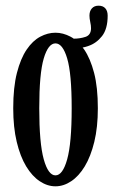

<svg xmlns="http://www.w3.org/2000/svg" viewBox="-20 -644 398 675"><path d="M175 11Q146.5 11 119.8 -6.8Q93 -24.5 72 -59.2Q51 -94 38.8 -145.2Q26.5 -196.5 26.5 -263.5Q26.5 -337 39.5 -387.8Q52.5 -438.5 73.8 -469.8Q95 -501 121.5 -515Q148 -529 175 -529Q201.5 -529 228 -515Q254.5 -501 276 -469.8Q297.5 -438.5 310.8 -387.8Q324 -337 324 -263.5Q324 -196.5 311.5 -145.2Q299 -94 278 -59.2Q257 -24.5 230.2 -6.8Q203.5 11 175 11ZM175 -27.5Q200.5 -27.5 216.2 -84Q232 -140.5 232 -263.5Q232 -385.5 216.2 -438.5Q200.5 -491.5 175 -491.5Q149.5 -491.5 133.8 -438.5Q118 -385.5 118 -263.5Q118 -140.5 133.8 -84Q149.5 -27.5 175 -27.5ZM238 -473V-508Q261.5 -508 280.8 -514.5Q300 -521 300 -545Q300 -554.5 297.2 -567Q294.5 -579.5 294.5 -589Q294.5 -605 303 -614.5Q311.5 -624 326.5 -624Q342 -624 350.2 -614.8Q358.5 -605.5 358.5 -589Q358.5 -542.5 338.8 -517.2Q319 -492 291 -482.5Q263 -473 238 -473Z"/></svg>

Font: Imbue Thin 10pt Medium
Style: Regular
Weight: 500
Version: Version 1.102